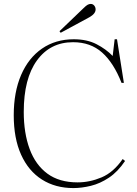

<svg xmlns="http://www.w3.org/2000/svg" viewBox="-20 -944 697 978"><path d="M354 14Q262 14 193.5 -29.5Q125 -73 87.5 -156Q50 -239 50 -357Q50 -475 87.5 -562Q125 -649 194 -696.5Q263 -744 356 -744Q423 -744 471.5 -719Q520 -694 554 -659L564 -744H576L611 -522H599Q559 -624 500 -676.5Q441 -729 352 -729Q236 -729 168.5 -636.5Q101 -544 101 -374Q101 -266 131 -185Q161 -104 221.5 -59.5Q282 -15 375 -15Q437 -15 497.5 -40.5Q558 -66 605 -134L617 -124Q580 -69 535 -39Q490 -9 443 2.5Q396 14 354 14ZM289 -777 283 -785 405 -902Q419 -916 427 -920Q435 -924 442 -924Q453 -924 460 -915.5Q467 -907 467 -896Q467 -874 435 -856Z"/></svg>

Font: Display Extralight
Style: Regular
Weight: 200
Designer: Latin by Veronika Burian and Jose Scaglione. Greek by Irene Vlachou. Cyrillic by Vera Evstafieva.
Foundry: TypeTogether
Version: Version 3.002